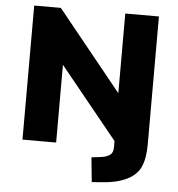

<svg xmlns="http://www.w3.org/2000/svg" viewBox="-59 -761 934 1006"><g transform="rotate(5 408.0 -257.5)"><path d="M461 190 448 61 498 55Q528 51 544.5 39Q561 27 561 -1V-68L585 -5L252 -415H257V0H80V-705H220L563 -281H559V-705H736V-31Q736 3 731 34Q726 65 713.5 91Q701 117 675 137Q649 157 608 170Q567 183 505 187Z"/></g></svg>

Font: Nunito Sans 8pt Black
Style: Regular
Weight: 900
Version: Version 3.101;gftools[0.9.27]